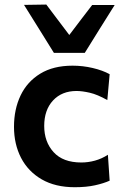

<svg xmlns="http://www.w3.org/2000/svg" viewBox="-20 -792 528 823"><path d="M300.5 10.5Q217 10.5 158.8 -23.2Q100.5 -57 70.2 -115.5Q40 -174 40 -248.5Q40 -323.5 68.2 -382.8Q96.5 -442 152.5 -476.2Q208.5 -510.5 291 -510.5Q335 -510.5 377.5 -500.5Q420 -490.5 450 -474L440 -363Q397.5 -387 364.8 -394.5Q332 -402 308 -402Q245 -402 207.2 -361.2Q169.5 -320.5 169.5 -252Q169.5 -184 209.8 -139.8Q250 -95.5 328.5 -95.5Q358 -95.5 387 -103.5Q416 -111.5 442.5 -128.5L450 -17.5Q424.5 -6 387.5 2.2Q350.5 10.5 300.5 10.5ZM211 -565.5Q179 -617 147 -668.5Q115 -720 83 -771L178.5 -772.5Q203 -740 227.5 -707.5Q252 -675 277 -642Q302 -675 326.2 -706.8Q350.5 -738.5 375 -770.5H471.5Q439.5 -720 407.5 -668.5Q375.5 -617 343.5 -565.5Z"/></svg>

Font: Heraclito SemiBold
Style: Regular
Weight: 600
Designer: Kostas Bartsokas (font) & Cristiano Sobral (main changes)
Foundry: Kostas Bartsokas (font) & Cristiano Sobral (main changes)
Version: Version 1.00;July 8, 2020;FontCreator 13.0.0.2655 64-bit